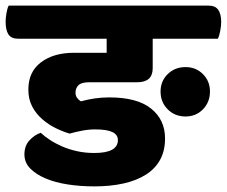

<svg xmlns="http://www.w3.org/2000/svg" viewBox="-60 -640 808 684"><path d="M228 -279Q254 -286 278.5 -289.5Q303 -293 329 -293Q429 -293 478.5 -253Q528 -213 528 -147Q528 -103 510.5 -71Q493 -39 460 -18Q427 3 380.5 13.5Q334 24 276 24Q226 24 181 17Q136 10 102 -4.5Q68 -19 47.5 -40Q27 -61 27 -90Q27 -120 44.5 -139.5Q62 -159 85 -167Q99 -154 118 -141.5Q137 -129 161 -118.5Q185 -108 214 -101.5Q243 -95 276 -95Q360 -95 360 -141Q360 -160 340.5 -169.5Q321 -179 279 -179Q256 -179 232.5 -174.5Q209 -170 188 -164Q164 -171 138.5 -183.5Q113 -196 91 -215Q69 -234 55 -260Q41 -286 41 -321Q41 -384 86 -418Q131 -452 204 -452H320V-502H5Q-20 -502 -30 -517.5Q-40 -533 -40 -563Q-40 -575 -37 -593Q-34 -611 -29 -620H683Q707 -620 717.5 -605Q728 -590 728 -561Q728 -548 724.5 -529.5Q721 -511 716 -502H484V-397Q484 -347 429 -347H259Q230 -347 219.5 -336.5Q209 -326 209 -310Q209 -299 214.5 -291.5Q220 -284 228 -279ZM512 -314Q512 -351 537.5 -376Q563 -401 601 -401Q638 -401 663 -376Q688 -351 688 -314Q688 -276 663 -250.5Q638 -225 601 -225Q563 -225 537.5 -250.5Q512 -276 512 -314Z"/></svg>

Font: Baloo 2 ExtraBold
Style: Regular
Weight: 800
Designer: Sarang Kulkarni and Ek Type
Foundry: Ek Type
Version: Version 1.640;hotconv 1.0.111;makeotfexe 2.5.65597; ttfautoh